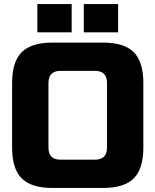

<svg xmlns="http://www.w3.org/2000/svg" viewBox="-20 -921 770 951"><path d="M40 0ZM510 -510Q510 -570 450 -570H280Q220 -570 220 -510V-190Q220 -130 280 -130H450Q510 -130 510 -190ZM690 -190Q690 -85 642.5 -37.5Q595 10 490 10H240Q135 10 87.5 -37.5Q40 -85 40 -190V-510Q40 -615 87.5 -662.5Q135 -710 240 -710H490Q595 -710 642.5 -662.5Q690 -615 690 -510ZM395 -901H565V-761H395ZM165 -901H335V-761H165Z"/></svg>

Font: Russo One
Style: Regular
Weight: 400
Designer: Jovanny lemonad
Foundry: Jovanny Lemonad
Version: Version 1.001